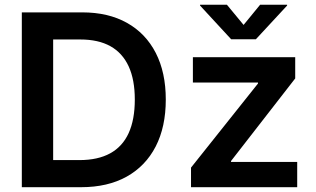

<svg xmlns="http://www.w3.org/2000/svg" viewBox="-20 -779 1314 799"><path d="M317.4 0H133.3V-112.8H310.5Q387.2 -112.8 438.5 -140.9Q489.7 -168.9 515.4 -225.1Q541 -281.2 541 -364.7Q541 -447.3 515.4 -502.9Q489.7 -558.6 439.5 -586.7Q389.2 -614.7 314 -614.7H129.4V-727.5H322.3Q430.7 -727.5 508.5 -683.8Q586.4 -640.1 628.2 -558.8Q669.9 -477.5 669.9 -364.7Q669.9 -251 627.9 -169.4Q585.9 -87.9 507.1 -43.9Q428.2 0 317.4 0ZM201.2 -727.5V0H70.8V-727.5ZM774.9 0V-81.5L1053.7 -431.6V-435.5H782.7V-541H1208.5V-452.6L941.4 -108.9V-105H1216.8V0ZM924.3 -759.3 993.7 -675.3 1062.5 -759.3H1174.8V-755.9L1044.9 -615.7H941.9L812.5 -755.9V-759.3Z"/></svg>

Font: Inter 17pt SemiBold
Style: Regular
Weight: 600
Version: Version 4.001;git-66647c0bb